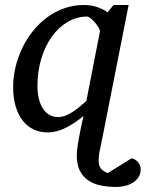

<svg xmlns="http://www.w3.org/2000/svg" viewBox="-20 -514 579 763"><path d="M377 -388.2Q377.9 -393.6 372.3 -403.6Q366.7 -413.6 358.2 -423.6Q349.6 -433.6 340.6 -440.9Q331.5 -448.2 326.2 -448.2Q285.2 -448.2 249.3 -427.2Q213.4 -406.2 186.5 -369.1Q159.7 -332 144.3 -281.7Q128.9 -231.4 128.9 -172.9Q128.9 -144.5 134.5 -121.6Q140.1 -98.6 150.6 -82.5Q161.1 -66.4 176.3 -57.6Q191.4 -48.8 210 -48.8Q225.1 -48.8 240 -54.4Q254.9 -60.1 268.8 -69.3Q282.7 -78.6 296.4 -89.8Q310.1 -101.1 323.2 -112.8ZM539.1 158.2Q539.1 177.2 530 190.7Q521 204.1 506.8 212.6Q492.7 221.2 475.6 225.1Q458.5 229 441.9 229Q409.2 229 380.6 223.1Q352.1 217.3 330.8 202.9Q309.6 188.5 297.4 164.6Q285.2 140.6 285.2 104Q285.2 96.2 286.1 85.2Q287.1 74.2 289.1 61.8Q291 49.3 293.5 35.9Q295.9 22.5 298.3 9.8Q304.2 -20.5 312 -53.2Q277.3 -24.4 241.2 -6.1Q205.1 12.2 169.9 12.2Q139.6 12.2 114.5 0.7Q89.4 -10.7 71 -33.7Q52.7 -56.6 42.5 -90.3Q32.2 -124 32.2 -168.9Q32.2 -207.5 41.5 -246.6Q50.8 -285.6 67.9 -321.8Q85 -357.9 109.9 -389.4Q134.8 -420.9 166 -444.1Q197.3 -467.3 234.4 -480.7Q271.5 -494.1 313 -494.1Q344.7 -494.1 369.1 -484.9Q393.6 -475.6 407.2 -464.8L431.2 -494.1H491.2L386.2 37.1Q382.3 58.1 377.2 80.6Q372.1 103 372.1 125Q372.1 144.5 380.9 155.8Q389.6 167 408.2 173.8L502.9 115.2Q518.1 118.2 528.6 130.4Q539.1 142.6 539.1 158.2Z"/></svg>

Font: Charis SIL
Style: Italic
Weight: 400
Italic angle: -11°
Foundry: SIL International
Version: Version 4.112